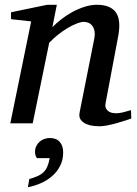

<svg xmlns="http://www.w3.org/2000/svg" viewBox="-20 -514 570 800"><path d="M526.9 -20Q520.5 -17.6 504.6 -12.5Q488.8 -7.3 469.2 -1.7Q449.7 3.9 429.2 8.1Q408.7 12.2 393.1 12.2Q384.3 12.2 368.9 10.5Q353.5 8.8 339.4 2.7Q325.2 -3.4 316.4 -15.1Q307.6 -26.9 312 -46.9L373 -354Q376.5 -374 373.3 -387.2Q370.1 -400.4 363 -408.4Q356 -416.5 346.7 -419.7Q337.4 -422.9 329.1 -422.9Q316.9 -422.9 299.1 -415.8Q281.2 -408.7 261.5 -397Q241.7 -385.3 221.7 -369.4Q201.7 -353.5 185.1 -335.9L116.2 0H22.9L109.9 -424.8L25.9 -434.1V-462.9L176.8 -494.1H216.8L198.2 -400.9Q214.8 -417.5 236.3 -434.3Q257.8 -451.2 282.2 -464.4Q306.6 -477.5 332.8 -485.8Q358.9 -494.1 383.8 -494.1Q438.5 -494.1 461.7 -463.9Q484.9 -433.6 473.1 -366.2L419.9 -84Q417.5 -69.8 422.1 -61.5Q426.8 -53.2 434.3 -48.8Q441.9 -44.4 450.2 -43.2Q458.5 -42 462.9 -42Q476.6 -42 492.7 -45.9Q508.8 -49.8 525.9 -55.2ZM243.2 121.1Q243.2 152.3 230.7 176.8Q218.3 201.2 197.8 219.2Q177.2 237.3 150.9 249Q124.5 260.7 96.2 266.1L102.1 231.9Q122.6 226.1 136.7 219.7Q150.9 213.4 160.9 203.9Q170.9 194.3 177 180.4Q183.1 166.5 187 145H134.3Q129.4 139.6 127.7 132.3Q126 125 126 118.2Q126 105.5 131.1 95Q136.2 84.5 144.5 76.9Q152.8 69.3 164.1 65.2Q175.3 61 187 61Q214.8 61 229 77.4Q243.2 93.8 243.2 121.1Z"/></svg>

Font: Charis SIL Eur
Style: Italic
Weight: 400
Italic angle: -11°
Foundry: SIL International
Version: Version 5.000